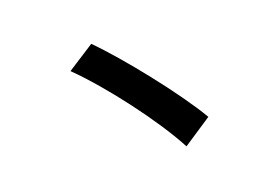

<svg xmlns="http://www.w3.org/2000/svg" viewBox="-75 -751 1151 815"><g transform="rotate(-15 500.0 -343.5)"><path d="M376 -606 261 -517C392 -409 569 -213 654 -81L776 -178C688 -302 489 -511 376 -606Z"/></g></svg>

Font: Noto Sans CJK KR Bold
Style: Regular
Weight: 700
Designer: Ryoko NISHIZUKA (kana & ideographs); Paul D. Hunt (Latin, Greek & Cyrillic); Wenlong ZHANG (bopomofo); Sandoll Communica
Foundry: Adobe Systems Incorporated
Version: Version 1.004;PS 1.004;hotconv 1.0.82;makeotf.lib2.5.63406